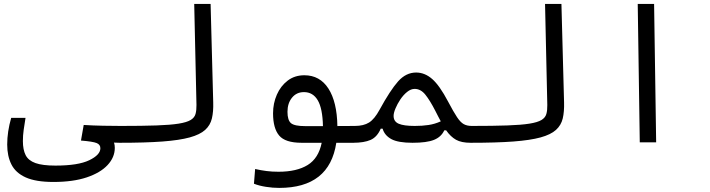

<svg xmlns="http://www.w3.org/2000/svg" viewBox="-20 -713 3556 962"><path d="M247.6 198.7Q159.7 198.7 109.1 176Q58.6 153.3 37.4 111.3Q16.1 69.3 16.1 11.2Q16.1 -53.2 36.1 -122.6H107.9Q102.5 -89.4 98.6 -62Q94.7 -34.7 94.7 -5.9Q94.7 37.1 108.4 64.2Q122.1 91.3 157.5 104Q192.9 116.7 257.8 116.7Q371.6 116.7 427.2 89.8Q482.9 63 482.9 29.8Q482.9 11.2 464.1 3.7Q445.3 -3.9 385.7 -8.8L399.4 -86.9Q444.3 -84 496.3 -83Q548.3 -82 585.9 -82Q612.3 -82 623.3 -72Q634.3 -62 634.3 -43Q634.3 2.4 580.1 2.4Q565.4 2.4 551.3 1.5Q555.2 13.7 555.2 27.8Q555.2 75.2 519 114Q482.9 152.8 414.3 175.8Q345.7 198.7 247.6 198.7Z M580.1 2.4Q552.2 2.4 552.2 -41Q552.2 -64.9 561.8 -73.5Q571.3 -82 585.9 -82Q693.8 -82 763.9 -84.5Q834 -86.9 875 -93.5Q916 -100.1 935.3 -111.8Q954.6 -123.5 959.7 -142.1Q964.8 -160.6 964.4 -187L953.1 -693.4H1035.2L1048.3 -200.2Q1049.8 -153.8 1041.7 -119.6Q1033.7 -85.4 1007.8 -62Q981.9 -38.6 930.4 -24.4Q878.9 -10.3 793.5 -3.9Q708 2.4 580.1 2.4Z M1378.9 228.5Q1346.2 228.5 1312.3 223.1Q1278.3 217.8 1252.4 207.5L1258.3 133.8Q1288.6 140.6 1315.9 144Q1343.3 147.5 1375.5 147.5Q1466.8 147.5 1521.5 113.8Q1576.2 80.1 1591.8 2.4H1491.2Q1409.2 2.4 1378.7 -33.9Q1348.1 -70.3 1348.1 -145Q1348.1 -195.3 1367.2 -238.8Q1386.2 -282.2 1421.4 -309.1Q1456.5 -335.9 1504.9 -335.9Q1582.5 -335.9 1625.5 -269.3Q1668.5 -202.6 1670.4 -81.5L1757.8 -82Q1782.2 -82 1791 -73Q1799.8 -64 1799.8 -39.6Q1799.8 -15.6 1788.1 -6.6Q1776.4 2.4 1752 2.4H1665Q1630.9 228.5 1378.9 228.5ZM1598.1 -81.1Q1596.2 -169.9 1572 -210.7Q1547.9 -251.5 1502.9 -251.5Q1465.8 -251.5 1443.1 -223.6Q1420.4 -195.8 1420.4 -152.8Q1420.4 -110.8 1438 -95.9Q1455.6 -81.1 1509.3 -81.1Q1516.1 -81.1 1523.4 -81.1Q1530.8 -81.1 1538.6 -81.1Q1552.7 -81.1 1567.6 -81.1Q1582.5 -81.1 1598.1 -81.1Z M1749 2.4Q1736.8 2.4 1731.4 -8.1Q1726.1 -18.6 1726.1 -43.9Q1726.1 -61 1733.6 -71.5Q1741.2 -82 1757.8 -82Q1801.8 -82 1829.1 -99.1Q1856.4 -116.2 1881.8 -163.1Q1935.1 -260.7 1974.6 -305.2Q2014.2 -349.6 2064.9 -349.6Q2108.4 -349.6 2145.5 -317.1Q2182.6 -284.7 2225.1 -204.1Q2252.4 -152.3 2269.8 -126.2Q2287.1 -100.1 2303.5 -91.1Q2319.8 -82 2343.8 -82Q2361.3 -82 2369.1 -75.9Q2377 -69.8 2377 -43.9Q2377 -12.2 2366.2 -4.9Q2355.5 2.4 2337.9 2.4Q2292 2.4 2264.9 -12.7Q2237.8 -27.8 2215.3 -60.1H2206.1Q2190.9 -26.9 2154.5 -12.2Q2118.2 2.4 2046.9 2.4Q1974.6 2.4 1940.7 -16.1Q1906.7 -34.7 1897 -68.4H1887.7Q1869.6 -26.4 1836.9 -12Q1804.2 2.4 1749 2.4ZM2188.5 -105Q2182.1 -116.7 2175.3 -129.9Q2168.5 -143.1 2161.1 -157.7Q2134.3 -210 2111.1 -238.8Q2087.9 -267.6 2057.6 -267.6Q2038.6 -267.6 2019.8 -252.4Q2001 -237.3 1985.8 -214.6Q1970.7 -191.9 1961.4 -169.4Q1952.1 -147 1952.1 -132.3Q1952.1 -104 1977.8 -93Q2003.4 -82 2058.1 -82Q2095.7 -82 2127 -86.7Q2158.2 -91.3 2188.5 -105Z M2337.9 2.4Q2310.1 2.4 2310.1 -41Q2310.1 -64.9 2319.6 -73.5Q2329.1 -82 2343.8 -82Q2451.7 -82 2521.7 -84.5Q2591.8 -86.9 2632.8 -93.5Q2673.8 -100.1 2693.1 -111.8Q2712.4 -123.5 2717.5 -142.1Q2722.7 -160.6 2722.2 -187L2710.9 -693.4H2793L2806.2 -200.2Q2807.6 -153.8 2799.6 -119.6Q2791.5 -85.4 2765.6 -62Q2739.7 -38.6 2688.2 -24.4Q2636.7 -10.3 2551.3 -3.9Q2465.8 2.4 2337.9 2.4Z M3185.5 0 3175.3 -693.4H3257.3L3267.6 0Z"/></svg>

Font: Cascadia Code NF SemiLight
Style: Regular
Weight: 350
Monospace: yes
Designer: Aaron Bell
Foundry: Saja Typeworks
Version: Version 2404.023; ttfautohint (v1.8.4)